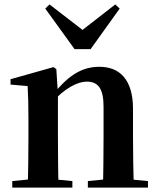

<svg xmlns="http://www.w3.org/2000/svg" viewBox="-20 -857 725 877"><path d="M36 0H310.6V-29.9L204.7 -40.2H141.6L36 -29.9ZM106.2 0H247.6C245.6 -50.2 244.6 -165.6 244.6 -234.8V-428L237.2 -541.7L224.2 -550.4L28.1 -495.2V-470.7L106.2 -463.8C108.9 -415.2 109.9 -376.3 109.9 -310.2V-234.8C109.9 -165.6 108.9 -50.2 106.2 0ZM381.3 0H655.9V-29.9L547.8 -40.2H485.2L381.3 -29.9ZM450 0H591.2C589.2 -50.2 587.5 -162.8 587.5 -234.8V-360.5C587.5 -492.9 526.8 -551.9 434.5 -551.9C361.8 -551.9 297.8 -520.8 222.9 -425.7H207.6L212.5 -383.3C273.4 -454.2 335 -484.2 376.2 -484.2C427 -484.2 453 -454.1 453 -369.8V-234.8C453 -162.8 452 -50.2 450 0ZM206.2 -836.7 186.8 -817.8 320.5 -632.7H394L526.6 -817.8L506.5 -836.7L320.2 -691.7H394.2Z"/></svg>

Font: Source Han Serif CN VF
Style: Regular
Weight: 250
Designer: Ryoko NISHIZUKA 西塚涼子 (kana & ideographs); Frank Grießhammer (Latin, Greek & Cyrillic); Wenlong ZHANG 张文龙 (bopomofo); San
Foundry: Adobe
Version: Version 2.002;hotconv 1.1.0;makeotfexe 2.6.0